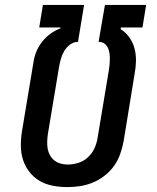

<svg xmlns="http://www.w3.org/2000/svg" viewBox="-20 -755 640 783"><path d="M255 8Q225 8 195.5 2.5Q166 -3 141.5 -17.5Q117 -32 99.5 -54.5Q82 -77 73.5 -104.5Q65 -132 65 -162Q65 -192 70 -222L116 -498Q119 -521 127.5 -542.5Q136 -564 150.5 -583Q165 -602 184.5 -616.5Q204 -631 226 -639L227 -643H140L155 -735H323L298 -584H296Q280 -584 265.5 -573Q251 -562 242 -547Q233 -532 228.5 -515.5Q224 -499 221 -483L175 -207Q173 -192 172.5 -177Q172 -162 174.5 -148Q177 -134 184 -121.5Q191 -109 202 -100.5Q213 -92 227 -88Q241 -84 256 -84Q256 -84 256 -84Q256 -84 256 -84Q278 -84 300 -91Q322 -98 339 -114Q356 -130 365.5 -151Q375 -172 378 -193L424 -469Q426 -481 427 -492.5Q428 -504 428 -515.5Q428 -527 426.5 -538Q425 -549 420.5 -559Q416 -569 407.5 -576Q399 -583 387 -584H382L408 -735H576L561 -643H473L472 -636Q493 -623 507.5 -602.5Q522 -582 528.5 -557.5Q535 -533 534.5 -506.5Q534 -480 529 -454L484 -178Q479 -152 470 -126.5Q461 -101 445 -78.5Q429 -56 406.5 -38.5Q384 -21 358.5 -10.5Q333 0 306.5 4Q280 8 255 8Z"/></svg>

Font: Iosevka Slab SmBdExObl
Style: Regular
Weight: 600
Width: 7
Italic angle: -9°
Monospace: yes
Designer: Belleve Invis
Foundry: Belleve Invis
Version: Version 11.1.0; ttfautohint (v1.8.3)